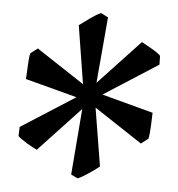

<svg xmlns="http://www.w3.org/2000/svg" viewBox="-42 -799 456 491"><g transform="rotate(-5 186.0 -554.0)"><path d="M138.2 -346.2 122.6 -357.4 165.5 -522 40.5 -428.2Q31.2 -434.6 16.8 -447Q2.4 -459.5 -2.9 -467.3L2 -490.2L153.3 -553.2L28.8 -610.8Q31.7 -622.6 36.4 -644Q41 -665.5 45.4 -675.3L65.9 -686L172.9 -585L175.3 -736.3Q185.5 -741.7 204.8 -750.7Q224.1 -759.8 234.9 -762.2L251.5 -749.5L207.5 -585.4L332.5 -679.2Q340.8 -672.4 355.7 -660.2Q370.6 -647.9 375.5 -640.1L372.1 -617.7L220.2 -554.2L343.8 -496.6Q341.3 -484.9 336.7 -463.6Q332 -442.4 327.6 -431.6L307.1 -420.9L199.7 -522.5L197.8 -371.6Q187 -365.2 167.5 -356.7Q147.9 -348.1 138.2 -346.2Z"/></g></svg>

Font: Gentium Book Plus
Style: Italic
Weight: 400
Italic angle: -8°
Designer: Victor Gaultney, Annie Olsen, Iska Routamaa, Becca Hirsbrunner
Foundry: SIL International
Version: Version 6.101